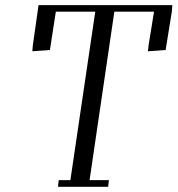

<svg xmlns="http://www.w3.org/2000/svg" viewBox="-20 -722 686 742"><path d="M105 -523.9 106.9 -546.9 128.9 -702.1H646L644 -676.8L620.1 -528.8L551.8 -523.9L554.2 -546.9L575.2 -676.8H421.9L326.2 -25.9H400.9L397.9 0H204.1L207 -25.9H252L348.1 -676.8H195.8L172.9 -528.8Z"/></svg>

Font: Dehuti Alt
Style: Italic
Weight: 400
Version: Version 1.2